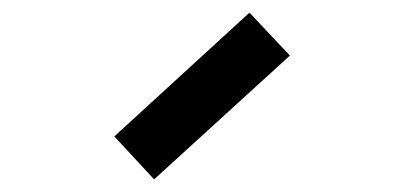

<svg xmlns="http://www.w3.org/2000/svg" viewBox="-20 -889 640 304"><path d="M224 -605 161 -673 375 -869 439 -801Z"/></svg>

Font: Victor Mono Thin SemiBold
Style: Regular
Weight: 600
Monospace: yes
Version: Version 1.561;gftools[0.9.30]